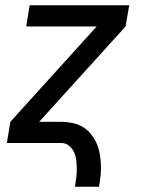

<svg xmlns="http://www.w3.org/2000/svg" viewBox="-20 -540 540 725"><path d="M263 165Q266 148 268 131.5Q270 115 270 98Q270 81 268 65Q266 49 259.5 34.5Q253 20 240.5 10Q228 0 212 0H6L19 -80L345 -440H79L92 -520H468L454 -440L128 -80H212Q233 -80 254 -75.5Q275 -71 292 -61Q309 -51 322 -35.5Q335 -20 343.5 -1.5Q352 17 356 37.5Q360 58 361 79Q362 100 360 121.5Q358 143 354 165Z"/></svg>

Font: Iosevka SS04 Medium Oblique
Style: Regular
Weight: 500
Italic angle: -9°
Monospace: yes
Designer: Belleve Invis
Foundry: Belleve Invis
Version: Version 19.0.0; ttfautohint (v1.8.4)